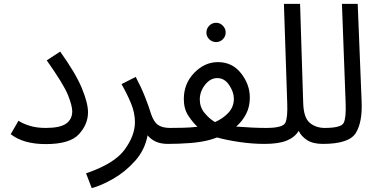

<svg xmlns="http://www.w3.org/2000/svg" viewBox="-20 -734 1938 986"><path d="M35 -45Q100 6 215 6Q339 6 385.5 -45Q432 -96 432 -157Q432 -205 400 -282Q368 -359 289 -469L220 -424Q307 -301 329 -246Q351 -191 351 -162Q351 -122 320 -99.5Q289 -77 215 -77Q167 -77 131 -88.5Q95 -100 75 -114Z M843 5Q865 5 879 -8.5Q893 -22 893 -38Q893 -77 853 -77Q814 -77 791.5 -92.5Q769 -108 755 -151Q744 -188 724.5 -237Q705 -286 677 -339L604 -302Q630 -257 651.5 -206.5Q673 -156 673 -107Q673 -38 620 34.5Q567 107 422 156L451 232Q501 219 562.5 183.5Q624 148 674 92Q724 36 738 -39Q754 -19 779.5 -7Q805 5 843 5Z M1388 -38Q1388 -77 1348 -77Q1279 -77 1193 -84Q1225 -112 1244 -149Q1263 -186 1263 -233Q1263 -300 1218 -357.5Q1173 -415 1099 -415Q1031 -415 977.5 -360Q924 -305 924 -225Q924 -175 947 -140Q970 -105 994 -83Q960 -79 923.5 -78Q887 -77 853 -77L843 5Q898 5 957 0.5Q1016 -4 1062 -17Q1079 -22 1095 -28Q1145 -14 1211 -4.5Q1277 5 1338 5Q1360 5 1374 -8.5Q1388 -22 1388 -38ZM1006 -223Q1006 -264 1033 -298.5Q1060 -333 1096 -333Q1133 -333 1157 -297Q1181 -261 1181 -227Q1181 -185 1153 -155Q1125 -125 1084 -107Q1054 -125 1030 -154.5Q1006 -184 1006 -223ZM1090 -518Q1110 -518 1124.5 -532.5Q1139 -547 1139 -567Q1139 -587 1124.5 -602Q1110 -617 1090 -617Q1069 -617 1054.5 -602Q1040 -587 1040 -567Q1040 -547 1054.5 -532.5Q1069 -518 1090 -518Z M1688 -38Q1688 -77 1648 -77Q1602 -77 1570.5 -103.5Q1539 -130 1537 -207L1521 -714H1438L1455 -205Q1458 -129 1445 -103Q1432 -77 1347 -77L1338 5Q1411 5 1452.5 -12Q1494 -29 1514 -62Q1527 -34 1557 -14.5Q1587 5 1638 5Q1660 5 1674 -8.5Q1688 -22 1688 -38Z M1638 5Q1773 5 1807.5 -51.5Q1842 -108 1837 -214L1817 -714H1736L1755 -205Q1758 -129 1745 -103Q1732 -77 1647 -77Z"/></svg>

Font: Noto Sans Arabic UI
Style: Regular
Weight: 400
Designer: Nadine Chahine - Monotype Design Team
Foundry: Monotype Imaging Inc.
Version: Version 1.900